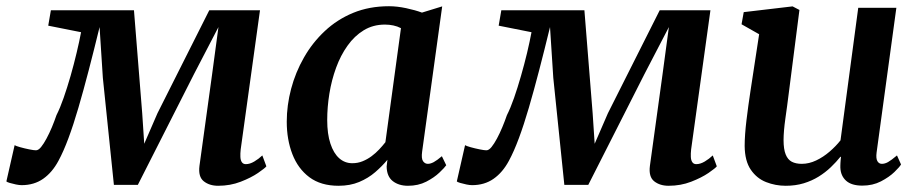

<svg xmlns="http://www.w3.org/2000/svg" viewBox="-48 -587 2954 617"><path d="M653 10Q625 10 606.8 -4.5Q588.5 -19 593 -54L633.5 -347.5L654 -500L575.5 -349L395 7H318L282.5 -337L272 -500Q254 -426 237 -360.8Q220 -295.5 204 -240.8Q188 -186 172 -143Q156 -100 140 -70.5Q120 -33 90.8 -12.5Q61.5 8 21.5 8Q14 8 3.2 5.8Q-7.5 3.5 -16.8 0.8Q-26 -2 -27.5 -4L-1 -120.5Q2.5 -118 16.8 -114Q31 -110 46 -107Q61 -104 67.5 -104Q75.5 -104 84 -114.5Q92.5 -125 101.5 -141.8Q110.5 -158.5 118.8 -178.2Q127 -198 133.5 -217Q145 -239.5 156.5 -272.5Q168 -305.5 178.8 -343Q189.5 -380.5 198.2 -417.2Q207 -454 212.5 -483.5L107 -504.5L115.5 -554H382.5L409 -223L415.5 -125L458 -223L624.5 -554H787.5L725.5 -107Q724 -93.5 724.5 -82.8Q725 -72 729.2 -65.8Q733.5 -59.5 742 -59.5Q755 -59.5 769.2 -68Q783.5 -76.5 795 -87.5L808 -52.5Q803.5 -46.5 781.2 -31.2Q759 -16 725.5 -3Q692 10 653 10Z M1308.5 -99.5Q1305.5 -77.5 1311.5 -69Q1317.5 -60.5 1327 -60.5Q1335.5 -60.5 1345.8 -66Q1356 -71.5 1372 -85L1386 -56Q1381 -48.5 1364.2 -32.5Q1347.5 -16.5 1321.8 -3.2Q1296 10 1263 10Q1233.5 10 1214.2 -5Q1195 -20 1194.5 -52L1197 -73.5Q1180 -53 1157.8 -33.8Q1135.5 -14.5 1106.2 -2.2Q1077 10 1040 10Q983 10 946.2 -17.5Q909.5 -45 891.5 -91.8Q873.5 -138.5 873.5 -196Q873.5 -248.5 887.5 -301.5Q901.5 -354.5 928.8 -402.2Q956 -450 995.8 -487.2Q1035.5 -524.5 1087.2 -545.8Q1139 -567 1202 -567Q1227.5 -567 1257 -560.8Q1286.5 -554.5 1308 -546.5L1373 -566.5ZM1240.5 -496.5Q1229 -502.5 1216 -505.2Q1203 -508 1189 -508Q1151 -508 1121 -489.8Q1091 -471.5 1068.8 -440.2Q1046.5 -409 1032 -369.2Q1017.5 -329.5 1010.5 -286.2Q1003.5 -243 1003.5 -201Q1003.5 -156.5 1013.8 -125.5Q1024 -94.5 1042 -78.5Q1060 -62.5 1084 -62.5Q1102 -62.5 1117.2 -68.8Q1132.5 -75 1146 -85Q1159.5 -95 1170.5 -106.8Q1181.5 -118.5 1190.5 -130Z M2100.5 10Q2072.5 10 2054.2 -4.5Q2036 -19 2040.5 -54L2081 -347.5L2101.5 -500L2023 -349L1842.5 7H1765.5L1730 -337L1719.5 -500Q1701.5 -426 1684.5 -360.8Q1667.5 -295.5 1651.5 -240.8Q1635.5 -186 1619.5 -143Q1603.5 -100 1587.5 -70.5Q1567.5 -33 1538.2 -12.5Q1509 8 1469 8Q1461.5 8 1450.8 5.8Q1440 3.5 1430.8 0.8Q1421.5 -2 1420 -4L1446.5 -120.5Q1450 -118 1464.2 -114Q1478.5 -110 1493.5 -107Q1508.5 -104 1515 -104Q1523 -104 1531.5 -114.5Q1540 -125 1549 -141.8Q1558 -158.5 1566.2 -178.2Q1574.5 -198 1581 -217Q1592.5 -239.5 1604 -272.5Q1615.5 -305.5 1626.2 -343Q1637 -380.5 1645.8 -417.2Q1654.5 -454 1660 -483.5L1554.5 -504.5L1563 -554H1830L1856.5 -223L1863 -125L1905.5 -223L2072 -554H2235L2173 -107Q2171.5 -93.5 2172 -82.8Q2172.5 -72 2176.8 -65.8Q2181 -59.5 2189.5 -59.5Q2202.5 -59.5 2216.8 -68Q2231 -76.5 2242.5 -87.5L2255.5 -52.5Q2251 -46.5 2228.8 -31.2Q2206.5 -16 2173 -3Q2139.5 10 2100.5 10Z M2477 10Q2444 10 2414 -1.8Q2384 -13.5 2364.8 -41.5Q2345.5 -69.5 2345 -118Q2345 -135.5 2346.5 -156.5Q2348 -177.5 2350.8 -200.5Q2353.5 -223.5 2356.8 -247.2Q2360 -271 2363.5 -293.5L2391.5 -477L2335 -509L2342 -548L2499 -566.5L2521 -555L2487 -289.5Q2484.5 -268 2481.5 -246.8Q2478.5 -225.5 2475.8 -205.8Q2473 -186 2471.5 -168.5Q2470 -151 2470 -137Q2470 -107.5 2476.8 -90.8Q2483.5 -74 2496.5 -67.2Q2509.5 -60.5 2528.5 -60.5Q2552 -60.5 2575 -71.5Q2598 -82.5 2618 -99.8Q2638 -117 2653 -136L2710 -562H2832.5L2769 -97Q2766.5 -78 2771.5 -69.2Q2776.5 -60.5 2786 -60.5Q2795.5 -60.5 2805.8 -66.2Q2816 -72 2834.5 -87.5L2847.5 -58.5Q2843 -50.5 2826.2 -34.2Q2809.5 -18 2783 -4.2Q2756.5 9.5 2723 9.5Q2688.5 9.5 2671 -6.2Q2653.5 -22 2652.5 -48.5Q2652.5 -51 2652.5 -54.8Q2652.5 -58.5 2652.8 -63.2Q2653 -68 2653.5 -73Q2654 -78 2654.5 -82.5L2653 -83.5Q2639.5 -66.5 2622 -49.8Q2604.5 -33 2582.8 -19.5Q2561 -6 2534.8 2Q2508.5 10 2477 10Z"/></svg>

Font: Merriweather 20pt SemiBold
Style: Italic
Weight: 600
Italic angle: -7.8°
Version: Version 2.101